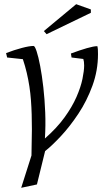

<svg xmlns="http://www.w3.org/2000/svg" viewBox="-20 -721 498 915"><path d="M81 174 130 20 132 -105Q132 -141 131 -175.5Q130 -210 127.5 -243.5Q125 -277 120 -309.5Q115 -342 107.5 -374Q100 -406 89 -439L14 -447L9 -468Q48 -483 84 -492.5Q120 -502 140 -502Q146 -502 154.5 -476.5Q163 -451 171.5 -406.5Q180 -362 186.5 -305Q193 -248 195.5 -185.5Q198 -123 194 -61Q251 -111 287.5 -161.5Q324 -212 344.5 -259Q365 -306 373 -345Q381 -384 381 -409Q381 -420 380 -426.5Q379 -433 377 -440L321 -447L318 -466Q361 -482 394 -491.5Q427 -501 444 -501Q446 -493 446.5 -484.5Q447 -476 447 -463Q447 -385 420.5 -312.5Q394 -240 353.5 -179Q313 -118 270 -72Q227 -26 195 -1L156 158ZM202 -558 189 -573 343 -701 413 -676V-660Z"/></svg>

Font: Manuale Light
Style: Italic
Weight: 300
Italic angle: -11°
Version: Version 1.002